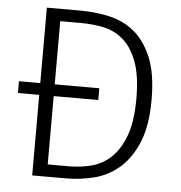

<svg xmlns="http://www.w3.org/2000/svg" viewBox="-50 -733 738 781"><g transform="rotate(5 318.5 -342.5)"><path d="M110 -329H23V-377H110V-685H244Q306 -685 364 -672.5Q422 -660 467 -623.5Q512 -587 539.5 -521Q567 -455 567 -348Q567 -241 538 -173Q509 -105 463.5 -66.5Q418 -28 362 -14Q306 0 251 0H110ZM169 -329V-50H257Q303 -50 347.5 -61.5Q392 -73 427 -106Q462 -139 483.5 -197Q505 -255 505 -348Q505 -443 483 -500Q461 -557 425.5 -587Q390 -617 344.5 -626Q299 -635 252 -635H169V-377H351V-329Z"/></g></svg>

Font: Jldddboxgfspflltxgxzjzlszac
Style: Regular
Weight: 300
Designer: Carrois Corporate & Edenspiekermann
Foundry: Carrois Corporate GbR & Edenspiekermann AG
Version: Version 2.001